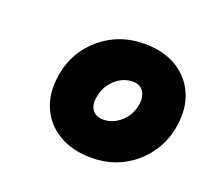

<svg xmlns="http://www.w3.org/2000/svg" viewBox="-67 -791 529 481"><g transform="rotate(20 197.0 -550.0)"><path d="M216 -393Q165 -393 129 -414.5Q93 -436 77 -473.5Q61 -511 69 -560Q80 -625 129 -666Q178 -707 245 -707Q296 -707 331.5 -685.5Q367 -664 383 -626.5Q399 -589 391 -540Q384 -497 359 -463.5Q334 -430 297.5 -411.5Q261 -393 216 -393ZM211 -493Q237 -493 258 -511.5Q279 -530 284 -560Q287 -581 278 -594.5Q269 -608 250 -608Q224 -608 203 -589Q182 -570 177 -540Q173 -519 182.5 -506Q192 -493 211 -493Z"/></g></svg>

Font: Figtree Light ExtraBold
Style: Italic
Weight: 800
Italic angle: -9.5°
Version: Version 2.001;gftools[0.9.30]